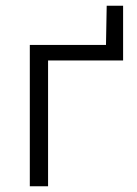

<svg xmlns="http://www.w3.org/2000/svg" viewBox="-20 -653 479 673"><path d="M84.5 0V-495.5H351.5L354 -633H411.5V-441H148.5V0Z"/></svg>

Font: Commissioner Light
Style: Regular
Weight: 300
Designer: Kostas Bartsokas
Foundry: Kostas Bartsokas
Version: Version 1.000; ttfautohint (v1.8.3)